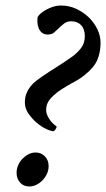

<svg xmlns="http://www.w3.org/2000/svg" viewBox="-20 -662 384 695"><path d="M40 -36Q40 -51 46 -64.5Q52 -78 62 -88Q72 -98 84 -104Q96 -110 109 -110Q129 -110 142.5 -96Q156 -82 156 -61Q156 -46 150 -33Q144 -20 134 -9.5Q124 1 111.5 7Q99 13 86 13Q65 13 52.5 -1.5Q40 -16 40 -36ZM185 -204Q185 -200 181.5 -194.5Q178 -189 174 -187Q165 -187 147.5 -195Q130 -203 113 -217.5Q96 -232 83 -251Q70 -270 70 -291Q70 -309 75.5 -323Q81 -337 89.5 -348Q98 -359 108 -367Q118 -375 128 -382Q160 -404 186 -420Q212 -436 244 -459Q259 -470 273 -487.5Q287 -505 287 -531Q287 -557 273.5 -571Q260 -585 238 -585Q223 -585 213 -577.5Q203 -570 194 -561Q185 -552 176 -544.5Q167 -537 153 -537Q140 -537 132 -543.5Q124 -550 120 -560Q116 -570 115.5 -580.5Q115 -591 116 -600Q119 -606 127 -613Q135 -620 146.5 -626.5Q158 -633 172 -637.5Q186 -642 201 -642Q230 -642 256 -630Q282 -618 301.5 -599Q321 -580 332.5 -556Q344 -532 344 -507Q344 -472 332 -444.5Q320 -417 287 -391Q272 -378 248.5 -365.5Q225 -353 202.5 -338.5Q180 -324 163.5 -306Q147 -288 147 -265Q147 -254 151.5 -244Q156 -234 162 -226Q168 -218 174.5 -212.5Q181 -207 185 -204Z"/></svg>

Font: Vermiglione Medium
Style: Italic
Weight: 500
Italic angle: -11°
Version: Version 1.000